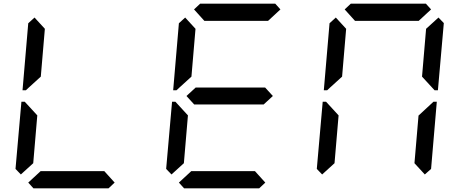

<svg xmlns="http://www.w3.org/2000/svg" viewBox="-20 -1020 2488 1040"><path d="M93 -75 64 -105 96 -469H114L126 -456L182 -395L160 -136ZM134 -544 120 -531H102L133 -894L167 -925L223 -864L201 -605ZM601 -31 568 0H161L133 -31L200 -93H545Z M909 -75 880 -105 912 -469H930L942 -456L998 -395L976 -136ZM950 -544 936 -531H918L949 -894L983 -925L1039 -864L1017 -605ZM1031 -969 1064 -1000H1471L1499 -969L1432 -907H1087ZM1416 -546 1458 -500 1408 -454H1032L990 -500L1040 -546ZM1417 -31 1384 0H977L949 -31L1016 -93H1361Z M1725 -75 1696 -105 1728 -469H1746L1758 -456L1814 -395L1792 -136ZM1766 -544 1752 -531H1734L1765 -894L1799 -925L1855 -864L1833 -605ZM1847 -969 1880 -1000H2287L2315 -969L2248 -907H1903ZM2355 -925 2384 -895 2352 -531H2334L2322 -544L2266 -605L2288 -864ZM2314 -456 2328 -469H2346L2315 -105L2281 -75L2225 -136L2247 -394Z"/></svg>

Font: DSEG7 Classic Mini
Style: Italic
Weight: 400
Italic angle: -5°
Designer: Keshikan(Twitter:@keshinomi_88pro)
Version: Version 0.46